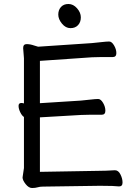

<svg xmlns="http://www.w3.org/2000/svg" viewBox="-20 -926 678 962"><path d="M385 -839Q385 -815 371 -800Q357 -785 333 -785Q309 -785 290.5 -807.5Q272 -830 272 -853Q272 -876 285.5 -891Q299 -906 323 -906Q347 -906 366 -884.5Q385 -863 385 -839ZM472 -70Q510 -70 555 -73H556Q573 -73 583.5 -52Q594 -31 594 -11.5Q594 8 577 8H576Q552 5 489 5H473L195 9Q180 9 168.5 12.5Q157 16 140.5 16Q124 16 108.5 -3.5Q93 -23 93 -37L100 -84V-340Q90 -346 81.5 -363.5Q73 -381 73 -395.5Q73 -410 87 -410H90Q98 -408 100 -408V-634L96 -685Q96 -705 113.5 -705Q131 -705 151 -698L171 -692L440 -710Q462 -712 488 -715Q514 -718 527 -718Q540 -718 551.5 -698.5Q563 -679 563 -659.5Q563 -640 544 -640H482Q455 -640 441 -639L180 -621V-409L385 -422Q407 -424 433 -427Q459 -430 472 -430Q485 -430 496.5 -410.5Q508 -391 508 -371Q508 -351 489 -351H426Q400 -351 386 -350L180 -338V-65Z"/></svg>

Font: LXGW WenKai Medium
Style: Regular
Weight: 500
Designer: LXGW / Fontworks Inc.
Foundry: LXGW / Fontworks Inc.
Version: Version 1.501; October 10, 2024